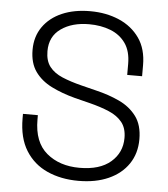

<svg xmlns="http://www.w3.org/2000/svg" viewBox="-52 -761 720 822"><g transform="rotate(5 308.0 -350.0)"><path d="M54 -232V-251H118V-232Q118 -135 173.5 -88.5Q229 -42 315 -42Q402 -42 449 -82.5Q496 -123 496 -186Q496 -228 475.5 -253.5Q455 -279 418.5 -294.5Q382 -310 334 -322L270 -338Q213 -353 168 -375.5Q123 -398 97 -434.5Q71 -471 71 -528Q71 -585 100.5 -627Q130 -669 182 -691.5Q234 -714 303 -714Q372 -714 427.5 -690Q483 -666 515.5 -619.5Q548 -573 548 -503V-456H484V-503Q484 -558 460 -592Q436 -626 395 -642Q354 -658 303 -658Q230 -658 182.5 -624.5Q135 -591 135 -528Q135 -486 154.5 -461Q174 -436 209.5 -421Q245 -406 293 -394L357 -378Q412 -365 458 -343.5Q504 -322 532 -284.5Q560 -247 560 -186Q560 -125 529.5 -80Q499 -35 444 -10.5Q389 14 315 14Q240 14 181 -12.5Q122 -39 88 -93.5Q54 -148 54 -232Z"/></g></svg>

Font: Space 7353
Style: Regular
Weight: 400
Designer: Christine Claussen + Ruben Lyon  (Space 7353)
Version: Version 1.000;FEAKit 1.0